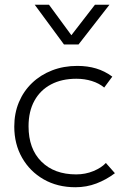

<svg xmlns="http://www.w3.org/2000/svg" viewBox="-20 -772 535 807"><path d="M297 15Q221.5 15 163.5 -18.2Q105.5 -51.5 72.8 -109Q40 -166.5 40 -240Q40 -296 59.5 -342.5Q79 -389 114.8 -423.2Q150.5 -457.5 199 -476.2Q247.5 -495 305 -495Q348 -495 384 -484.2Q420 -473.5 452 -450L418 -404Q396.5 -422 366 -431.5Q335.5 -441 301 -441Q239.5 -441 194.5 -417.2Q149.5 -393.5 124.8 -348.8Q100 -304 100 -241Q100 -146.5 154 -92.8Q208 -39 300 -39Q339 -39 372.8 -53Q406.5 -67 425 -87L463 -44Q426.5 -16.5 385 -0.8Q343.5 15 297 15ZM249 -585 126 -752H186L280 -624L379 -752H440L310 -585Z"/></svg>

Font: Geologica Cursive Thin
Style: Regular
Weight: 250
Designer: Sindre Bremnes, Frode Helland
Foundry: Monokrom Skriftforlag AS
Version: Version 1.010;gftools[0.9.28]